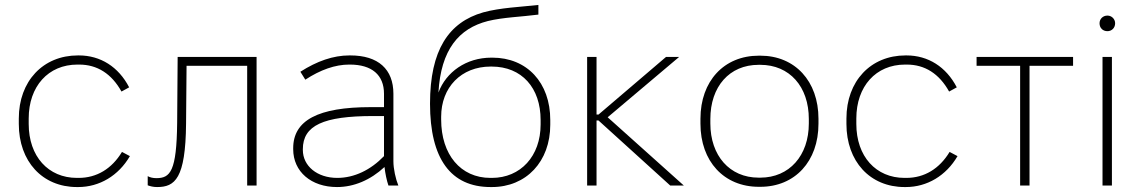

<svg xmlns="http://www.w3.org/2000/svg" viewBox="-20 -750 4605 776"><path d="M291 6H296C382 6 459 -40 505 -119L473 -136C432 -68 371 -31 298 -31H291C175 -31 96 -118 96 -249V-271C96 -401 175 -489 293 -489H300C373 -489 431 -452 471 -380L502 -397C459 -480 386 -526 299 -526H295C154 -526 56 -422 56 -271V-249C56 -98 151 6 291 6Z M615 6C687 6 730 -28 732 -250L734 -484H979V0H1017V-520H698L696 -254C694 -57 668 -30 612 -30C598 -30 586 -33 577 -38V-1C588 3 600 6 615 6Z M1342 6C1410 6 1477 -22 1534 -75C1537 -49 1543 -20 1550 0H1590C1579 -27 1570 -68 1570 -98V-371C1570 -470 1509 -526 1396 -526H1392C1327 -526 1261 -503 1194 -460L1214 -428C1275 -468 1335 -489 1391 -489H1394C1483 -489 1532 -447 1532 -371V-317H1478C1266 -317 1165 -264 1165 -151V-147C1165 -56 1238 6 1342 6ZM1343 -31C1262 -31 1204 -79 1204 -144V-147C1204 -243 1287 -281 1488 -281H1532V-119C1478 -63 1412 -31 1343 -31Z M1963 6H1968C2107 6 2204 -97 2204 -246V-265C2204 -416 2110 -517 1970 -517H1966C1864 -517 1783 -459 1752 -376C1762 -549 1834 -635 1952 -665C2013 -680 2087 -682 2156 -691V-730C2085 -722 2002 -719 1933 -700C1793 -660 1718 -547 1718 -331C1718 -108 1802 6 1963 6ZM1962 -31C1842 -31 1763 -125 1763 -267V-278C1763 -397 1844 -481 1963 -481H1967C2089 -481 2165 -395 2165 -265V-247C2165 -119 2084 -31 1968 -31Z M2353 0H2391V-263H2399L2689 0H2744L2436 -276L2725 -520H2672L2399 -287H2391V-520H2353Z M3047 5H3053C3193 5 3288 -98 3288 -250V-270C3288 -422 3193 -525 3053 -525H3047C2906 -525 2811 -422 2811 -270V-250C2811 -98 2906 5 3047 5ZM3046 -32C2929 -32 2851 -121 2851 -251V-269C2851 -400 2928 -488 3046 -488H3053C3171 -488 3249 -400 3249 -269V-251C3249 -121 3170 -32 3053 -32Z M3636 6H3641C3727 6 3804 -40 3850 -119L3818 -136C3777 -68 3716 -31 3643 -31H3636C3520 -31 3441 -118 3441 -249V-271C3441 -401 3520 -489 3638 -489H3645C3718 -489 3776 -452 3816 -380L3847 -397C3804 -480 3731 -526 3644 -526H3640C3499 -526 3401 -422 3401 -271V-249C3401 -98 3496 6 3636 6Z M4103 0H4141V-484H4317V-520H3927V-484H4103Z M4456 -624C4473 -624 4487 -637 4487 -656C4487 -673 4473 -687 4456 -687C4437 -687 4424 -673 4424 -656C4424 -637 4437 -624 4456 -624ZM4436 0H4474V-520H4436Z"/></svg>

Font: Fixel Text ExtraLight
Style: Regular
Weight: 200
Width: 4
Designer: AlfaBravo + MacPaw
Foundry: Kyrylo Tkachov, Marchela Mozhyna, Serhii Makarenko, Maria Weinstein, Zakhar Kryvoshyya
Version: Version 1.211